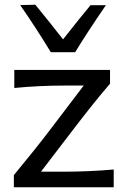

<svg xmlns="http://www.w3.org/2000/svg" viewBox="-20 -792 537 812"><path d="M297.9 -571.3H194.8Q134.8 -670.4 65.4 -770.5L129.4 -772Q182.6 -707.5 246.6 -625.5Q320.8 -719.7 362.8 -770H427.7Q345.7 -649.9 297.9 -571.3ZM153.3 -65.9H249Q355 -65.9 460.9 -75.2V0H38.6V-51.3Q134.3 -167 198.2 -251.5L334 -430.2H259.3Q143.1 -430.2 40.5 -419.9V-496.1H445.3V-438Q382.3 -365.2 294.9 -251Z"/></svg>

Font: Commissioner Flair
Style: Regular
Weight: 400
Designer: Kostas Bartsokas
Foundry: Kostas Bartsokas
Version: Version 1.000